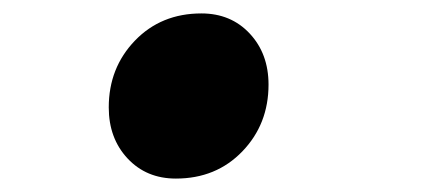

<svg xmlns="http://www.w3.org/2000/svg" viewBox="-20 -492 640 286"><path d="M242 -226Q198 -226 170 -256Q142 -286 142 -332Q142 -391 181 -431.5Q220 -472 280 -472Q324 -472 352 -442Q380 -412 380 -366Q380 -307 341 -266.5Q302 -226 242 -226Z"/></svg>

Font: TypoPRO Source Code Pro
Style: Italic
Weight: 900
Italic angle: -11°
Monospace: yes
Designer: Paul D. Hunt, Teo Tuominen
Foundry: Adobe Systems Incorporated
Version: Version 1.030;PS 1.0;hotconv 1.0.84;makeotf.lib2.5.63406